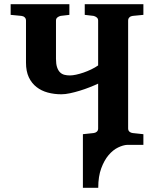

<svg xmlns="http://www.w3.org/2000/svg" viewBox="-20 -691 735 916"><path d="M587.4 0Q567.4 1 543.2 12.7Q519 24.4 498 49.1Q477.1 73.7 462.9 112.3Q448.7 150.9 448.7 205.1H375.5V-50.8L426.3 -56.2Q435.5 -57.1 441.9 -62.7Q448.2 -68.4 448.2 -78.1V-292Q430.7 -283.7 407.7 -274.7Q384.8 -265.6 360.8 -258.3Q336.9 -251 314 -246.1Q291 -241.2 272.9 -241.2Q238.3 -241.2 207.8 -249.5Q177.2 -257.8 154.1 -275.9Q130.9 -293.9 117.4 -322.5Q104 -351.1 104 -392.1V-592.8Q104 -602.5 97.7 -608.4Q91.3 -614.3 82 -615.2L30.8 -620.1V-670.9H311V-620.1L269 -615.2Q260.7 -613.3 253.9 -607.9Q247.1 -602.5 247.1 -592.8V-410.2Q247.1 -385.7 252.2 -370.4Q257.3 -355 266.1 -346.2Q274.9 -337.4 287.1 -334.2Q299.3 -331.1 313.5 -331.1Q325.7 -331.1 342.8 -334.7Q359.9 -338.4 378.4 -344.7Q397 -351.1 415.3 -359.9Q433.6 -368.7 448.2 -378.9V-592.8Q448.2 -602.5 441.4 -607.9Q434.6 -613.3 426.3 -615.2L384.3 -620.1V-670.9H664.1V-620.1L613.3 -615.2Q604 -614.3 597.7 -608.4Q591.3 -602.5 591.3 -592.8V-78.1Q591.3 -68.4 597.7 -62.7Q604 -57.1 613.3 -56.2L664.1 -50.8V0Z"/></svg>

Font: Charis SIL
Style: Bold
Weight: 700
Foundry: SIL International
Version: Version 4.112